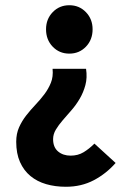

<svg xmlns="http://www.w3.org/2000/svg" viewBox="-20 -528 503 734"><path d="M232 186Q191 186 156.5 176Q122 166 96.5 145Q71 124 56.5 91.5Q42 59 42 14Q42 -17 53 -41.5Q64 -66 80.5 -87Q97 -108 115.5 -127.5Q134 -147 149.5 -167.5Q165 -188 174.5 -211.5Q184 -235 181 -265H309Q314 -231 306.5 -203Q299 -175 285 -151Q271 -127 253.5 -107Q236 -87 220 -68.5Q204 -50 193.5 -32.5Q183 -15 183 4Q183 35 202 51Q221 67 250 67Q278 67 299.5 54Q321 41 341 21L422 95Q386 136 338.5 161Q291 186 232 186ZM245 -323Q207 -323 181.5 -349.5Q156 -376 156 -416Q156 -455 181.5 -481.5Q207 -508 245 -508Q283 -508 308.5 -481.5Q334 -455 334 -416Q334 -376 308.5 -349.5Q283 -323 245 -323Z"/></svg>

Font: Font
Style: ¶
Weight: 700
Designer: Paul D. Hunt
Foundry: Adobe Systems Incorporated
Version: Version 3.000